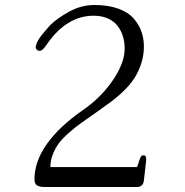

<svg xmlns="http://www.w3.org/2000/svg" viewBox="-20 -750 740 770"><path d="M557.1 -26.9Q554.2 0 528.8 0H159.2Q138.7 0 128.4 -6.6Q118.2 -13.2 118.2 -30.8Q118.2 -102.5 168.2 -172.9Q218.3 -243.2 312 -308.1Q386.7 -359.9 433.3 -429.2Q480 -498.5 480 -555.2Q480 -580.6 473.4 -603Q466.8 -625.5 452.9 -644.5Q439 -663.6 414.6 -675Q390.1 -686.5 357.9 -687Q247.1 -688 167 -570.8Q147.5 -541 133.8 -546.9Q126.5 -549.8 124.3 -555.7Q122.1 -561.5 124.8 -569.8Q127.4 -578.1 132.1 -586.9Q136.7 -595.7 145.5 -606.9Q154.3 -618.2 162.1 -627.2Q169.9 -636.2 180.2 -647.9Q209 -676.8 257.6 -703.4Q306.2 -730 358.9 -730Q414.1 -730 454.3 -715.3Q494.6 -700.7 516.4 -675.5Q538.1 -650.4 547.9 -621.6Q557.6 -592.8 557.1 -560.1Q556.2 -503.9 527.1 -450.2Q498 -396.5 423.8 -340.8Q401.9 -324.7 366 -299.3Q330.1 -273.9 308.3 -258.8Q286.6 -243.7 259.8 -220.5Q232.9 -197.3 218 -178Q203.1 -158.7 192.6 -133.1Q182.1 -107.4 182.1 -80.1H529.8L535.2 -95.2Q536.1 -98.1 538.1 -104.7Q540 -111.3 541.3 -114Q542.5 -116.7 544.4 -120.4Q546.4 -124 548.6 -125.5Q550.8 -127 554.2 -127Q559.6 -127 562.5 -125Q565.4 -123 565.9 -117.2Q566.4 -111.3 566.2 -107.9Q565.9 -104.5 564.9 -95.2Z"/></svg>

Font: Director Light
Style: Regular
Weight: 100
Designer: Ange Degheest & May Jolivet & Justine Herbel
Foundry: Velvetyne Type Foundry
Version: Version 1.000;FEAKit 1.0